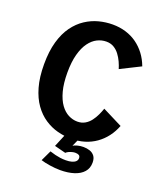

<svg xmlns="http://www.w3.org/2000/svg" viewBox="-162 -815 974 1132"><g transform="rotate(20 325.0 -249.5)"><path d="M349.5 207Q334 207 317.2 205.5Q300.5 204 284 201.5Q267.5 199 253 195.8Q238.5 192.5 227.5 189L259 122.5Q277 128.5 293.5 132.5Q310 136.5 326.5 138.8Q343 141 361 141Q382.5 141 398.2 136.5Q414 132 422.5 123.5Q431 115 431 103Q431 90 422.5 85Q414 80 399 80Q390.5 80 380 82.8Q369.5 85.5 359.8 90Q350 94.5 343.5 101L273 83L307.5 0H390.5L356 76.5L349.5 65.5Q355 55.5 367.2 48Q379.5 40.5 396.8 36Q414 31.5 433.5 31.5Q455 31.5 473.5 37.8Q492 44 503.5 59Q515 74 515 100.5Q515 135.5 494.2 159.2Q473.5 183 436 195Q398.5 207 349.5 207ZM347 11Q304.5 11 261.5 -0.2Q218.5 -11.5 180 -37Q141.5 -62.5 111.8 -104Q82 -145.5 64.8 -206Q47.5 -266.5 47.5 -348Q47.5 -429.5 64.8 -489.8Q82 -550 112.2 -591.5Q142.5 -633 181 -658.2Q219.5 -683.5 262.5 -694.8Q305.5 -706 348.5 -706Q393 -706 431.5 -694.2Q470 -682.5 501.5 -660Q533 -637.5 557 -605.8Q581 -574 596 -533.5L471 -471Q465 -491.5 454.8 -513.8Q444.5 -536 430 -555.2Q415.5 -574.5 395.2 -586.5Q375 -598.5 348 -598.5Q319 -598.5 291.2 -584.8Q263.5 -571 241.5 -541Q219.5 -511 206.5 -463.2Q193.5 -415.5 193.5 -348Q193.5 -280.5 206.5 -232.5Q219.5 -184.5 241.2 -154.5Q263 -124.5 290.5 -110.5Q318 -96.5 347 -96.5Q374 -96.5 394.5 -108.5Q415 -120.5 429.5 -139.8Q444 -159 454.2 -181Q464.5 -203 471 -222.5L596 -159.5Q581 -120.5 557 -89Q533 -57.5 501.2 -35Q469.5 -12.5 430.8 -0.8Q392 11 347 11Z"/></g></svg>

Font: Trispace Thin SemiBold
Style: Regular
Weight: 600
Version: Version 1.210